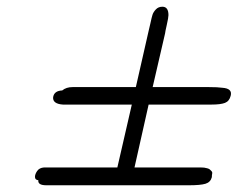

<svg xmlns="http://www.w3.org/2000/svg" viewBox="-20 -638 707 571"><path d="M94 -102Q84 -103 84 -112Q84 -120 90.5 -129.5Q97 -139 111 -140H116H130H329L372 -327H167Q152 -328 144.5 -333.5Q137 -339 138 -349Q141 -368 165 -369Q177 -379 196 -379H384L422 -546Q424 -553 427.5 -569.5Q431 -586 433.5 -594Q436 -602 443.5 -610Q451 -618 463 -618Q481 -618 481 -593Q481 -586 476 -564Q471 -542 471 -539L434 -379H601Q628 -379 641 -377Q672 -375 666 -353Q662 -337 649 -332Q636 -327 609 -327H422L380 -140H546Q549 -140 555.5 -140Q562 -140 566 -140Q570 -140 576.5 -140Q583 -140 587 -139.5Q591 -139 596.5 -137.5Q602 -136 604 -134Q606 -132 609 -129Q612 -126 611 -121.5Q610 -117 610 -111Q606 -96 591 -91.5Q576 -87 542 -87H118Q92 -87 94 -102Z"/></svg>

Font: Coval
Style: Light Italic
Weight: 300
Foundry: Context Ltd
Version: Version 001.000